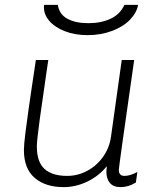

<svg xmlns="http://www.w3.org/2000/svg" viewBox="-20 -757 657 787"><path d="M172 -471Q156 -363 143.5 -272Q131 -181 131 -157Q131 -93 162.5 -64.5Q194 -36 255 -36Q299 -36 338 -57Q377 -78 403 -115Q429 -152 435 -197L479 -511H530Q467 -72 467 -61Q467 -36 490 -36Q513 -36 543 -52L537 -9Q507 10 474 10Q445 10 430.5 -7Q416 -24 416 -54Q416 -60 418 -76Q386 -36 338.5 -13Q291 10 241 10Q166 10 122 -28Q78 -66 78 -142Q78 -163 84.5 -215.5Q91 -268 97.5 -311.5Q104 -355 107 -377L127 -511H178ZM160 -727Q160 -734 161 -737H217Q223 -698 256.5 -680Q290 -662 342 -662Q394 -662 433 -680Q472 -698 490 -737H546Q541 -706 513.5 -677Q486 -648 440 -630.5Q394 -613 339 -613Q287 -613 246 -629Q205 -645 182.5 -671Q160 -697 160 -727Z"/></svg>

Font: Chivo Thin Italic
Style: Regular
Weight: 100
Italic angle: -8.05°
Designer: Hector Gatti
Foundry: Omnibus-Type
Version: Version 1.007